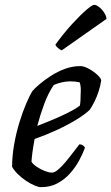

<svg xmlns="http://www.w3.org/2000/svg" viewBox="-20 -773 460 793"><path d="M149 0Q139 0 122.5 -7Q106 -14 88 -26Q70 -38 54.5 -53Q39 -68 30 -84Q30 -129 38.5 -177Q47 -225 60.5 -268.5Q74 -312 88.5 -346Q103 -380 114 -397Q123 -408 143 -425Q163 -442 190 -459.5Q217 -477 248 -488.5Q279 -500 312 -500Q327 -500 347 -489Q367 -478 382 -464Q397 -450 398 -441Q395 -419 387.5 -396Q380 -373 370 -353Q360 -333 351 -320Q333 -302 296.5 -279.5Q260 -257 214.5 -236Q169 -215 123 -199Q117 -167 114 -144Q111 -121 110 -105Q117 -94 132 -84Q147 -74 164.5 -67Q182 -60 194 -60Q203 -60 213 -67Q223 -74 236.5 -88Q250 -102 267 -124Q284 -146 308 -177Q316 -177 322.5 -172.5Q329 -168 331 -163Q322 -138 306.5 -109.5Q291 -81 268.5 -56Q246 -31 216.5 -15.5Q187 0 149 0ZM134 -253Q168 -266 201 -280Q234 -294 263 -308.5Q292 -323 310 -337Q312 -348 312.5 -360Q313 -372 313 -382Q314 -396 313.5 -409Q313 -422 309 -433Q300 -435 290.5 -436Q281 -437 271 -437Q253 -437 235.5 -433Q218 -429 202 -422Q180 -390 163 -344.5Q146 -299 134 -253ZM235 -565Q227 -568 218.5 -575.5Q210 -583 209 -589Q245 -638 278.5 -674.5Q312 -711 336.5 -732Q361 -753 369 -753Q377 -753 388.5 -744.5Q400 -736 409.5 -722Q419 -708 420 -695Z"/></svg>

Font: Texturina 12pt
Style: Italic
Weight: 400
Italic angle: -11°
Designer: Guillermo Torres Carreño
Foundry: Omnibus-Type
Version: Version 1.002